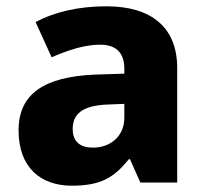

<svg xmlns="http://www.w3.org/2000/svg" viewBox="-20 -631 653 610"><path d="M318 -611C230 -611 153 -593 93 -561L144 -449C197 -472 249 -489 298 -489C346 -489 375 -466 375 -413V-397L281 -394C122 -387 39 -334 39 -217C39 -97 111 -41 208 -41C299 -41 342 -66 389 -125H393L426 -51H543V-415C543 -544 461 -611 318 -611ZM324 -299 375 -301V-257C375 -198 331 -162 275 -162C237 -162 211 -179 211 -221C211 -268 240 -296 324 -299Z"/></svg>

Font: Noto Sans Tamil UI ExtraBold
Style: Regular
Weight: 800
Designer: Jelle Bosma - Monotype Design Team
Foundry: Monotype Imaging Inc.
Version: Version 2.004